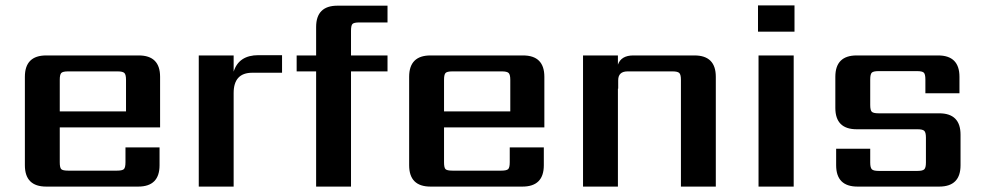

<svg xmlns="http://www.w3.org/2000/svg" viewBox="-20 -690 3634 710"><path d="M201 -278H446V-395Q446 -414 440 -420Q434 -426 415 -426H232Q212 -426 206.5 -420Q201 -414 201 -395ZM151 -485H493Q572 -485 572 -406V-219H201V-90Q201 -70 206.5 -64.5Q212 -59 232 -59H413Q432 -59 438 -64.5Q444 -70 444 -90V-145H570V-79Q570 0 491 0H151Q72 0 72 -79V-406Q72 -485 151 -485Z M936 -486H1023V-421H913Q844 -421 844 -346V0H715V-485H844V-425Q863 -486 936 -486Z M1413 -607H1309Q1289 -607 1283.5 -601.5Q1278 -596 1278 -576V-485H1413V-426H1278V0H1149V-426H1077V-485H1149V-590Q1149 -669 1228 -669H1413Z M1622 -278H1867V-395Q1867 -414 1861 -420Q1855 -426 1836 -426H1653Q1633 -426 1627.5 -420Q1622 -414 1622 -395ZM1572 -485H1914Q1993 -485 1993 -406V-219H1622V-90Q1622 -70 1627.5 -64.5Q1633 -59 1653 -59H1834Q1853 -59 1859 -64.5Q1865 -70 1865 -90V-145H1991V-79Q1991 0 1912 0H1572Q1493 0 1493 -79V-406Q1493 -485 1572 -485Z M2322 -485H2548Q2627 -485 2627 -406V0H2498V-395Q2498 -414 2492 -420Q2486 -426 2467 -426H2301Q2266 -426 2266 -393V-362H2265V0H2136V-485H2265V-451Q2277 -485 2322 -485Z M2915 0H2785V-485H2915ZM2783 -573V-670H2918V-573Z M3404 -89V-181Q3404 -200 3398 -206Q3392 -212 3373 -212H3148Q3069 -212 3069 -291V-406Q3069 -485 3148 -485H3449Q3528 -485 3528 -406V-345H3402V-396Q3402 -416 3396 -421.5Q3390 -427 3371 -427H3229Q3210 -427 3204 -421.5Q3198 -416 3198 -396V-302Q3198 -282 3204 -276.5Q3210 -271 3229 -271H3453Q3532 -271 3532 -192V-79Q3532 0 3453 0H3151Q3072 0 3072 -79V-140H3198V-89Q3198 -70 3204 -64Q3210 -58 3229 -58H3373Q3392 -58 3398 -64Q3404 -70 3404 -89Z"/></svg>

Font: Sarpanch SemiBold
Style: Regular
Weight: 600
Designer: Manushi Parikh (Devanagari and Latin), Jyotish Sonowal (Devanagari)
Foundry: Indian Type Foundry
Version: Version 2.004;PS 1.0;hotconv 1.0.78;makeotf.lib2.5.61930; tt